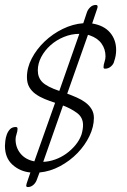

<svg xmlns="http://www.w3.org/2000/svg" viewBox="-20 -737 512 777"><path d="M442 -489Q440 -478 429.5 -468.5Q419 -459 405 -459Q399 -459 399 -465Q399 -475 403 -486.5Q407 -498 407 -509Q407 -538 391 -560.5Q375 -583 343 -594Q337 -596 336 -596L252 -358Q271 -351 290.5 -342.5Q310 -334 325.5 -322.5Q341 -311 350.5 -295.5Q360 -280 360 -260Q360 -224 342 -186.5Q324 -149 293.5 -117.5Q263 -86 223 -64.5Q183 -43 140 -39L128 -7Q123 5 113.5 12.5Q104 20 93 20Q86 20 86 14Q86 13 88 5L103 -39Q61 -43 30.5 -70.5Q0 -98 0 -147Q0 -154 1.5 -167Q3 -180 7.5 -192.5Q12 -205 20.5 -214Q29 -223 44 -223Q51 -223 51 -216Q51 -206 47 -194.5Q43 -183 43 -173Q43 -140 63 -115.5Q83 -91 119 -84L203 -321Q181 -328 160.5 -336.5Q140 -345 124 -356.5Q108 -368 98.5 -384.5Q89 -401 89 -425Q89 -463 108.5 -500.5Q128 -538 160.5 -569Q193 -600 234 -620Q275 -640 317 -643L332 -688Q336 -699 345.5 -708Q355 -717 368 -717Q375 -717 375 -710Q375 -707 373 -701L353 -642Q401 -634 425.5 -605Q450 -576 450 -535Q450 -511 442 -489ZM301 -600Q269 -600 238.5 -587.5Q208 -575 184.5 -554Q161 -533 147 -506.5Q133 -480 133 -452Q133 -423 151.5 -404.5Q170 -386 220 -369ZM310 -193Q316 -214 316 -231Q316 -262 291.5 -280Q267 -298 235 -310L155 -82Q179 -83 203 -91.5Q227 -100 248 -115Q269 -130 285.5 -150Q302 -170 310 -193Z"/></svg>

Font: Discipuli Britannica
Style: Regular
Weight: 400
Designer: Peter Wiegel
Foundry: Peter Wiegel
Version: Version 0.001 2009